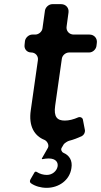

<svg xmlns="http://www.w3.org/2000/svg" viewBox="-20 -678 485 922"><path d="M312 -2C332 -7 353 -15 374 -25C383 -30 389 -42 388 -52L378 -104C376 -113 366 -118 357 -115C332 -104 311 -99 291 -99C255 -99 237 -116 245 -171L277 -396C279 -412 295 -426 312 -426H408C425 -426 440 -440 443 -456L445 -472C448 -494 432 -512 410 -512H334C312 -512 296 -530 300 -552L309 -618C312 -640 296 -658 274 -658H231C215 -658 199 -644 196 -628L184 -542C182 -526 166 -512 149 -512H135C119 -512 103 -498 100 -482L98 -463C95 -443 109 -426 130 -426C150 -426 165 -409 162 -389L128 -150C116 -71 146 -25 194 -6C207 0 217 19 210 32L181 83C180 85 183 87 185 86C195 84 205 83 214 83C284 83 260 162 205 162C188 162 171 157 157 148C153 145 147 146 145 151L126 184C122 192 123 199 130 203C149 216 176 224 204 224C263 224 315 187 323 129C329 93 313 68 285 56C276 52 271 40 276 32L286 15C289 10 306 -1 312 -2Z"/></svg>

Font: Trueno
Style: RoundIt
Weight: 400
Designer: Julieta Ulanovsky, Jasper
Foundry: Julieta Ulanovsky, Cannot Into Space Fonts
Version: Version 3.001